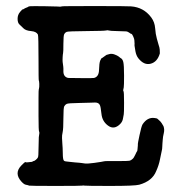

<svg xmlns="http://www.w3.org/2000/svg" viewBox="-20 -590 587 633"><path d="M317 -399 331 -409Q332 -409 340 -411.5Q348 -414 357.5 -410.5Q367 -407 371.5 -403.5Q376 -400 377 -399Q384 -396 386.5 -385.5Q389 -375 389 -341Q389 -307 388 -302Q385 -291 387 -289.5Q389 -288 389 -252Q389 -216 388 -213Q387 -210 385.5 -199.5Q384 -189 376 -181Q356 -161 336 -176Q317 -190 314.5 -214.5Q312 -239 309 -244Q305 -252 293.5 -252Q282 -252 279.5 -251.5Q277 -251 241 -250.5Q205 -250 200 -247.5Q195 -245 192 -240Q189 -235 189 -200Q189 -165 186.5 -154Q184 -143 184.5 -135Q185 -127 185.5 -117Q186 -107 186.5 -102Q187 -97 187 -85.5Q187 -74 188 -68Q189 -62 191 -60Q193 -58 200 -57.5Q207 -57 213.5 -56Q220 -55 228 -54.5Q236 -54 241 -53.5Q246 -53 249.5 -52.5Q253 -52 260 -51Q269 -50 291 -53Q319 -57 322 -58Q325 -59 335.5 -59Q346 -59 373.5 -59Q401 -59 406.5 -60Q412 -61 417 -66Q421 -69 426 -80Q431 -91 432 -91.5Q433 -92 433.5 -99.5Q434 -107 434.5 -111Q435 -115 434.5 -115.5Q434 -116 440 -144.5Q446 -173 450 -180Q466 -204 489 -201Q498 -200 499 -198.5Q500 -197 504.5 -193.5Q509 -190 513 -184Q517 -178 519 -174Q523 -163 520 -151Q517 -139 516.5 -129Q516 -119 515.5 -116Q515 -113 515 -106Q515 -99 513 -91.5Q511 -84 507.5 -65Q504 -46 495 -26Q482 7 439 19Q424 23 344 23Q264 23 259 22Q254 21 250.5 22Q247 23 163 23Q79 23 76 22Q73 21 72 20.5Q71 20 65 19Q59 18 50 8Q26 -19 50 -44Q62 -57 64.5 -55.5Q67 -54 72 -55Q77 -56 81.5 -56Q86 -56 87.5 -57.5Q89 -59 91 -59Q93 -59 98 -63Q103 -67 105 -71Q107 -75 107 -99L108 -140V-138Q111 -154 109 -156Q107 -158 107 -207.5Q107 -257 107 -268Q107 -294 108 -297V-295Q110 -303 109.5 -313.5Q109 -324 108 -324.5Q107 -325 107 -393Q107 -471 105 -476Q100 -486 82.5 -487.5Q65 -489 57.5 -496.5Q50 -504 44 -509.5Q38 -515 38 -528Q38 -541 46 -550.5Q54 -560 54.5 -559Q55 -558 58.5 -560.5Q62 -563 67.5 -565Q73 -567 73.5 -568Q74 -569 80.5 -569.5Q87 -570 128 -569.5Q169 -569 170 -568.5Q171 -568 177 -568Q183 -568 183.5 -569Q184 -570 292.5 -570Q401 -570 412 -569Q454 -566 479 -532Q490 -517 491.5 -497Q493 -477 497 -463Q501 -449 502.5 -443.5Q504 -438 505.5 -433.5Q507 -429 507 -414Q499 -386 477 -380Q455 -374 436 -398Q429 -407 426.5 -421Q424 -435 423.5 -439.5Q423 -444 423.5 -444Q424 -444 423.5 -448.5Q423 -453 423 -457Q423 -461 419.5 -469Q416 -477 414 -478Q412 -479 412 -478.5Q412 -478 406.5 -482Q401 -486 396.5 -486.5Q392 -487 367 -487.5Q342 -488 338.5 -489.5Q335 -491 329.5 -489.5Q324 -488 264.5 -487.5Q205 -487 200 -485Q195 -483 192 -478Q189 -473 189 -446Q189 -419 188 -415Q187 -411 186.5 -401Q186 -391 186.5 -386Q187 -381 187.5 -378.5Q188 -376 188.5 -371Q189 -366 189 -364.5Q189 -363 189 -353Q190 -336 205 -333Q209 -333 247 -332.5Q285 -332 290 -333Q306 -337 306.5 -359.5Q307 -382 310.5 -390.5Q314 -399 317 -399Z"/></svg>

Font: Jackwrite
Style: Regular
Weight: 400
Version: Version 1.0d1e1